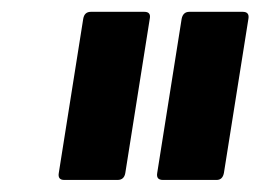

<svg xmlns="http://www.w3.org/2000/svg" viewBox="-20 -703 441 325"><path d="M255.8 -398.4Q244.1 -398.4 246.1 -410.1L287.5 -671.3Q289.9 -683 300.6 -683H390.8Q402.5 -683 400.5 -671.3L359 -410.1Q356.7 -398.4 346.7 -398.4ZM88.8 -398.4Q77.5 -398.4 79.5 -410.1L120.9 -671.3Q122.9 -683 133.9 -683H224.2Q235.9 -683 233.5 -671.3L192.1 -410.1Q190.1 -398.4 179 -398.4Z"/></svg>

Font: Sofia Sans Hairline
Style: Italic
Weight: 1
Italic angle: -9°
Designer: Botio Nikoltchev, Ani Petrova
Foundry: lettersoup
Version: Version 4.102